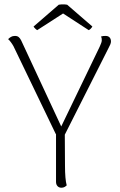

<svg xmlns="http://www.w3.org/2000/svg" viewBox="-20 -869 562 898"><path d="M263 -227Q257 -228 252.5 -230.5Q248 -233 245 -236.5Q242 -240 240 -244L43 -653Q38 -662 31 -671.5Q24 -681 18 -686Q24 -692 31.5 -696.5Q39 -701 50 -701Q61 -701 67.5 -695.5Q74 -690 79 -680L275 -259L256 -256L446 -650Q456 -671 456 -680Q456 -685 455.5 -689.5Q455 -694 452 -698Q458 -700 462.5 -700.5Q467 -701 474 -701Q486 -701 492.5 -694Q499 -687 499 -675Q499 -669 496 -661.5Q493 -654 488 -645L282 -237ZM283 -256 284 -94Q284 -63 286 -39.5Q288 -16 292 -2Q288 2 282 5.5Q276 9 267 9Q256 9 249 1.5Q242 -6 242 -19V-254ZM294 -847 412 -745Q410 -741 405 -735.5Q400 -730 395 -728L275 -806L154 -728Q150 -730 144.5 -735.5Q139 -741 137 -745L255 -847Q261 -848 268 -848.5Q275 -849 281.5 -848.5Q288 -848 294 -847Z"/></svg>

Font: Arima Thin ExtraLight
Style: Regular
Weight: 250
Version: Version 1.100